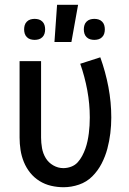

<svg xmlns="http://www.w3.org/2000/svg" viewBox="-20 -776 540 804"><path d="M246 8Q220 8 194 2Q168 -4 145.5 -18Q123 -32 106.5 -52.5Q90 -73 80 -97.5Q70 -122 66 -148Q62 -174 62 -200V-520H152V-200Q152 -178 156 -155.5Q160 -133 171.5 -114Q183 -95 203 -83.5Q223 -72 245 -72Q262 -72 278 -78Q294 -84 305 -96Q316 -108 324 -123Q332 -138 337.5 -153.5Q343 -169 346.5 -185.5Q350 -202 352 -218Q354 -234 355 -250.5Q356 -267 356 -284Q356 -341 345.5 -398Q335 -455 316 -509L400 -536Q422 -475 434 -411.5Q446 -348 446 -284Q446 -251 442 -218Q438 -185 429.5 -153Q421 -121 405.5 -91Q390 -61 366.5 -37.5Q343 -14 311 -3Q279 8 246 8ZM375 -609Q366 -609 357.5 -611.5Q349 -614 342.5 -620.5Q336 -627 333.5 -635.5Q331 -644 331 -653Q331 -662 333.5 -670.5Q336 -679 342.5 -685.5Q349 -692 357.5 -694.5Q366 -697 375 -697Q384 -697 392.5 -694.5Q401 -692 407.5 -685.5Q414 -679 416.5 -670.5Q419 -662 419 -653Q419 -644 416.5 -635.5Q414 -627 407.5 -620.5Q401 -614 392.5 -611.5Q384 -609 375 -609ZM125 -609Q116 -609 107.5 -611.5Q99 -614 92.5 -620.5Q86 -627 83.5 -635.5Q81 -644 81 -653Q81 -662 83.5 -670.5Q86 -679 92.5 -685.5Q99 -692 107.5 -694.5Q116 -697 125 -697Q134 -697 142.5 -694.5Q151 -692 157.5 -685.5Q164 -679 166.5 -670.5Q169 -662 169 -653Q169 -644 166.5 -635.5Q164 -627 157.5 -620.5Q151 -614 142.5 -611.5Q134 -609 125 -609ZM208 -600 219 -756H307L279 -600Z"/></svg>

Font: Iosevka SS10 Medium
Style: Regular
Weight: 500
Monospace: yes
Designer: Belleve Invis
Foundry: Belleve Invis
Version: Version 28.0.6; ttfautohint (v1.8.4)